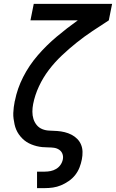

<svg xmlns="http://www.w3.org/2000/svg" viewBox="-20 -760 598 990"><path d="M171 210V125H211Q226 125 241 122Q256 119 269.5 111Q283 103 292 90Q301 77 304 62Q307 47 302 33.5Q297 20 285 12Q273 4 258.5 2Q244 0 228.5 0Q213 0 198 -1.5Q183 -3 169 -6.5Q155 -10 141.5 -15.5Q128 -21 116.5 -28.5Q105 -36 95 -46Q85 -56 77 -67.5Q69 -79 63.5 -92Q58 -105 55 -119Q52 -133 50 -147.5Q48 -162 48.5 -177Q49 -192 51 -207.5Q53 -223 56 -238L57 -241Q69 -303 99.5 -363Q130 -423 175 -475Q220 -527 272.5 -571Q325 -615 381 -655H137L154 -740H558L541 -655Q499 -628 457 -600Q415 -572 375.5 -540.5Q336 -509 299 -474Q262 -439 232 -399.5Q202 -360 181 -315Q160 -270 151 -224Q147 -204 147 -184Q147 -164 152.5 -146.5Q158 -129 169.5 -115Q181 -101 198.5 -94Q216 -87 236 -86.5Q256 -86 275.5 -84.5Q295 -83 313.5 -78.5Q332 -74 348.5 -65.5Q365 -57 378 -44Q391 -31 398 -14Q405 3 405.5 22.5Q406 42 402 62Q398 83 390 103.5Q382 124 368 142Q354 160 334.5 173.5Q315 187 294.5 195.5Q274 204 253 207Q232 210 211 210Z"/></svg>

Font: Lode Dark
Style: Bold Italic
Weight: 700
Italic angle: -11°
Monospace: yes
Designer: Belleve Invis
Foundry: Belleve Invis
Version: Version 29.2.0; ttfautohint (v1.8.3)